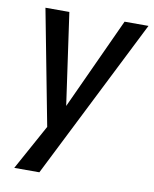

<svg xmlns="http://www.w3.org/2000/svg" viewBox="-78 -552 635 791"><g transform="rotate(10 239.5 -156.0)"><path d="M36 180 146 -20 147 25 48 -492H148L205 -90H194L379 -492H479L141 180Z"/></g></svg>

Font: Nunito Sans 10pt Condensed SemiBold
Style: Italic
Weight: 600
Width: 3
Italic angle: -9°
Designer: Vernon Adams
Foundry: Vernon Adams
Version: Version 3.101;gftools[0.9.27]